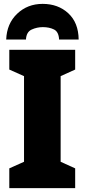

<svg xmlns="http://www.w3.org/2000/svg" viewBox="-20 -971 437 991"><path d="M368 0H28V-102L104 -136V-578L28 -612V-714H368V-612L293 -578V-136L368 -102ZM200 -951Q122 -951 68.5 -900Q15 -849 12 -767H114Q116 -806 143.5 -818.5Q171 -831 201 -831Q234 -831 258.5 -819Q283 -807 285 -767H386Q385 -854 332.5 -902.5Q280 -951 200 -951Z"/></svg>

Font: Noto Sans Display SemiCondensed Black
Style: Regular
Weight: 900
Width: 4
Designer: Monotype Design Team
Foundry: Monotype Imaging Inc.
Version: Version 1.900